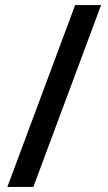

<svg xmlns="http://www.w3.org/2000/svg" viewBox="-20 -734 426 754"><path d="M377 -714 111 0H9L275 -714Z"/></svg>

Font: Noto Sans Thaana Medium
Style: Regular
Weight: 500
Designer: David Williams
Foundry: Google Inc.
Version: Version 3.001; ttfautohint (v1.8.4.7-5d5b)